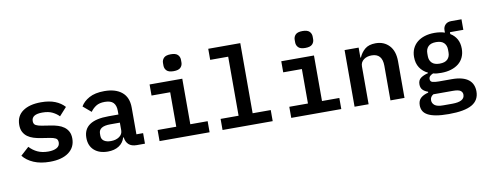

<svg xmlns="http://www.w3.org/2000/svg" viewBox="-75 -1131 4350 1723"><g transform="rotate(-10 2100.0 -269.0)"><path d="M298 12Q213 12 151 -14.5Q89 -41 54 -86L129 -154Q161 -119 202.5 -100Q244 -81 299 -81Q347 -81 376 -97Q405 -113 405 -146Q405 -174 385.5 -184Q366 -194 334 -199L251 -212Q219 -217 188.5 -226.5Q158 -236 134.5 -253Q111 -270 97 -296.5Q83 -323 83 -361Q83 -442 143.5 -485Q204 -528 310 -528Q385 -528 437.5 -507Q490 -486 524 -448L457 -374Q435 -398 398.5 -416.5Q362 -435 306 -435Q208 -435 208 -374Q208 -346 228 -335.5Q248 -325 280 -320L362 -307Q395 -302 425.5 -292.5Q456 -283 479.5 -266Q503 -249 517 -223Q531 -197 531 -159Q531 -79 469.5 -33.5Q408 12 298 12Z M1090 0Q1043 0 1017.5 -23.5Q992 -47 987 -89H982Q968 -41 927 -14.5Q886 12 826 12Q748 12 702 -29Q656 -70 656 -143Q656 -299 885 -299H976V-333Q976 -382 952 -407Q928 -432 874 -432Q825 -432 795 -413Q765 -394 744 -364L671 -426Q695 -469 748.5 -498.5Q802 -528 887 -528Q989 -528 1046.5 -480.5Q1104 -433 1104 -339V-96H1165V0ZM869 -76Q915 -76 945.5 -97.5Q976 -119 976 -156V-225H888Q783 -225 783 -159V-139Q783 -108 806 -92Q829 -76 869 -76Z M1532 -596Q1487 -596 1468.5 -615Q1450 -634 1450 -661V-685Q1450 -712 1468.5 -731Q1487 -750 1532 -750Q1577 -750 1595.5 -731Q1614 -712 1614 -685V-661Q1614 -634 1595.5 -615Q1577 -596 1532 -596ZM1298 -101H1468V-415H1298V-516H1596V-101H1754V0H1298Z M1872 -101H2036V-639H1872V-740H2164V-101H2329V0H1872Z M2732 -596Q2687 -596 2668.5 -615Q2650 -634 2650 -661V-685Q2650 -712 2668.5 -731Q2687 -750 2732 -750Q2777 -750 2795.5 -731Q2814 -712 2814 -685V-661Q2814 -634 2795.5 -615Q2777 -596 2732 -596ZM2498 -101H2668V-415H2498V-516H2796V-101H2954V0H2498Z M3075 0V-516H3203V-425H3208Q3225 -467 3260.5 -497.5Q3296 -528 3359 -528Q3435 -528 3482.5 -477.5Q3530 -427 3530 -333V0H3402V-315Q3402 -427 3305 -427Q3285 -427 3267 -422Q3249 -417 3234.5 -406.5Q3220 -396 3211.5 -381Q3203 -366 3203 -345V0Z M4176 54Q4176 135 4108.5 173.5Q4041 212 3898 212Q3828 212 3781 203.5Q3734 195 3705.5 179Q3677 163 3665 140.5Q3653 118 3653 90Q3653 47 3678 24Q3703 1 3748 -10V-18Q3718 -28 3700.5 -46Q3683 -64 3683 -96Q3683 -134 3708.5 -153Q3734 -172 3776 -182V-187Q3730 -209 3704 -249Q3678 -289 3678 -346Q3678 -389 3693.5 -422.5Q3709 -456 3737.5 -479.5Q3766 -503 3806 -515.5Q3846 -528 3895 -528Q3947 -528 3989 -514V-536Q3989 -566 4008.5 -586Q4028 -606 4063 -606H4156V-510H4034V-493Q4072 -470 4092.5 -433.5Q4113 -397 4113 -346Q4113 -303 4097.5 -269Q4082 -235 4053.5 -212Q4025 -189 3984.5 -176.5Q3944 -164 3895 -164Q3875 -164 3856.5 -165.5Q3838 -167 3821 -172Q3807 -167 3794 -156Q3781 -145 3781 -127Q3781 -103 3804 -97.5Q3827 -92 3859 -92H3976Q4030 -92 4068 -81.5Q4106 -71 4130 -51.5Q4154 -32 4165 -5Q4176 22 4176 54ZM4056 63Q4056 40 4037.5 26.5Q4019 13 3969 13H3791Q3761 30 3761 63Q3761 90 3783.5 108Q3806 126 3860 126H3943Q4056 126 4056 63ZM3895 -248Q3944 -248 3967 -271.5Q3990 -295 3990 -333V-359Q3990 -397 3967 -420.5Q3944 -444 3895 -444Q3847 -444 3824 -420.5Q3801 -397 3801 -359V-333Q3801 -295 3824 -271.5Q3847 -248 3895 -248Z"/></g></svg>

Font: IBM Plex Mono SmBld
Style: Regular
Weight: 600
Monospace: yes
Designer: Mike Abbink, Paul van der Laan, Pieter van Rosmalen
Foundry: Bold Monday
Version: Version 2.3